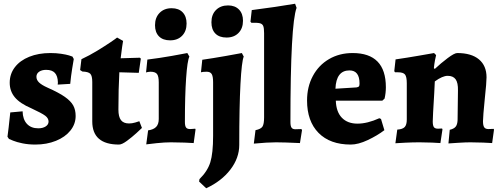

<svg xmlns="http://www.w3.org/2000/svg" viewBox="-20 -762 2683 1028"><path d="M28 -18 20 -30Q25 -63 35 -160L101 -166Q102 -123 124 -99Q146 -75 185 -75Q209 -75 224.5 -85Q240 -95 240 -111Q240 -129 222 -142.5Q204 -156 148 -182Q87 -208 59.5 -241Q32 -274 32 -319Q32 -366 59.5 -402Q87 -438 136.5 -458Q186 -478 250 -478Q281 -478 307.5 -474Q334 -470 349 -465.5Q364 -461 368 -459L375 -446Q373 -435 366.5 -395Q360 -355 356 -313L289 -309L290 -321Q289 -355 274 -371.5Q259 -388 227 -388Q204 -388 189.5 -378Q175 -368 175 -351Q175 -334 189 -320.5Q203 -307 234 -293Q295 -266 327 -243.5Q359 -221 372 -197.5Q385 -174 385 -141Q385 -98 357 -63Q329 -28 279.5 -8Q230 12 169 12Q132 12 100.5 5.5Q69 -1 51 -8.5Q33 -16 28 -18Z M474 -112V-323Q474 -356 463.5 -367Q453 -378 421 -379L409 -387L416 -445Q459 -465 501.5 -491Q544 -517 572 -536Q600 -555 607 -561L639 -543Q638 -537 634 -511.5Q630 -486 626 -450L729 -453L734 -448L723 -372L619 -375Q614 -285 614 -175Q614 -137 627.5 -119Q641 -101 671 -101Q687 -101 704 -106Q721 -111 726 -113L740 -77Q733 -70 710 -49Q687 -28 660 -8Q633 12 617 12Q474 12 474 -112Z M773 -64Q802 -68 816 -82.5Q830 -97 830 -125V-321Q830 -354 820.5 -366Q811 -378 785 -378Q778 -378 771 -376.5Q764 -375 762 -374L769 -443Q834 -451 899 -462.5Q964 -474 983 -478L994 -459Q983 -437 976.5 -343.5Q970 -250 970 -109Q970 -88 976 -79.5Q982 -71 998 -71Q1006 -71 1014 -72Q1022 -73 1025 -73L1027 -69L1017 4Q1004 3 968.5 1.5Q933 0 895 0Q862 0 819 4.5Q776 9 763 11ZM810 -627Q810 -668 834.5 -693Q859 -718 899 -718Q937 -718 958 -696Q979 -674 979 -636Q979 -595 955 -570.5Q931 -546 891 -546Q852 -546 831 -567.5Q810 -589 810 -627Z M1112 -643Q1112 -684 1136.5 -708.5Q1161 -733 1201 -733Q1238 -733 1259.5 -711Q1281 -689 1281 -651Q1281 -610 1257 -585.5Q1233 -561 1193 -561Q1154 -561 1133 -582.5Q1112 -604 1112 -643ZM1046 210 1048 197Q1091 155 1106 107Q1121 59 1121 -35V-321Q1121 -353 1113.5 -365.5Q1106 -378 1086 -378Q1075 -378 1067 -377Q1059 -376 1056 -375L1063 -442Q1119 -450 1187 -462Q1255 -474 1275 -478L1285 -459Q1274 -433 1267.5 -312.5Q1261 -192 1261 14Q1261 84 1213.5 146Q1166 208 1084 246Z M1348 -65Q1377 -71 1385.5 -84.5Q1394 -98 1394 -134V-584Q1394 -611 1389.5 -622.5Q1385 -634 1371.5 -637.5Q1358 -641 1326 -640L1321 -646L1328 -708Q1461 -725 1560 -742L1568 -720Q1535 -633 1535 -109Q1535 -87 1541 -78.5Q1547 -70 1561 -70L1594 -71L1597 -65L1586 4Q1500 0 1458 0Q1413 0 1339 7Z M1624 -224Q1624 -297 1655 -355Q1686 -413 1741.5 -445.5Q1797 -478 1868 -478Q2046 -478 2046 -295Q2046 -264 2039 -234L2027 -223H1778Q1780 -163 1810.5 -131.5Q1841 -100 1894 -100Q1947 -100 2011 -129L2020 -125L2038 -65Q2000 -36 1949 -12Q1898 12 1858 12Q1747 12 1685.5 -50.5Q1624 -113 1624 -224ZM1889 -294Q1899 -296 1902 -299.5Q1905 -303 1905 -315Q1905 -385 1851 -385Q1780 -385 1776 -287Z M2430 -119 2432 -277Q2433 -319 2419.5 -337.5Q2406 -356 2377 -356Q2349 -356 2308 -326L2305 -264Q2297 -134 2297 -112Q2297 -90 2303 -81.5Q2309 -73 2325 -73L2347 -74L2349 -69L2338 4Q2326 3 2293 1.5Q2260 0 2226 0Q2190 0 2149.5 2Q2109 4 2097 5L2107 -68Q2136 -70 2147 -82Q2158 -94 2158 -122V-316Q2158 -351 2148.5 -363Q2139 -375 2110 -375H2095L2091 -381L2098 -444Q2161 -453 2223.5 -464Q2286 -475 2304 -478L2315 -467Q2313 -461 2309 -439.5Q2305 -418 2303 -397L2308 -393Q2341 -424 2377 -451Q2413 -478 2428 -478Q2504 -478 2544.5 -444Q2585 -410 2585 -348Q2585 -320 2576 -237Q2566 -137 2566 -113Q2566 -90 2572.5 -80.5Q2579 -71 2595 -71L2623 -72L2625 -68L2615 4Q2602 3 2567.5 1.5Q2533 0 2498 0Q2474 0 2434 2.5Q2394 5 2381 6L2388 -67Q2410 -72 2419.5 -83.5Q2429 -95 2430 -119Z"/></svg>

Font: Alegreya ExtraBold
Style: Regular
Weight: 800
Designer: Juan Pablo del Peral
Foundry: Huerta Tipografica
Version: Version 2.007; ttfautohint (v1.6)